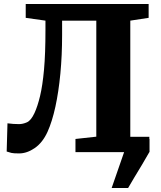

<svg xmlns="http://www.w3.org/2000/svg" viewBox="-20 -763 810 963"><path d="M76 6.5Q47 6.5 37.5 4Q28 1.5 13.5 -3L17.5 -144.5Q36 -142.5 46.8 -141.5Q57.5 -140.5 75.5 -140.5Q94.5 -140.5 115 -149.5Q135.5 -158.5 153 -196Q168.5 -229.5 181 -281.5Q193.5 -333.5 200.8 -414Q208 -494.5 208 -612V-659.5L109 -673.5V-743H725.5V-673.5L633.5 -659.5V-77H729V-66H730V0H729Q713 28.5 692.5 62.8Q672 97 653 128.2Q634 159.5 622.5 180H540L602.5 0H358.5V-66L463 -77.5V-659.5H291.5V-587.5Q291.5 -485.5 282.8 -393.8Q274 -302 257.8 -227.5Q241.5 -153 218.5 -102Q194 -48 154.8 -20.8Q115.5 6.5 76 6.5Z"/></svg>

Font: Merriweather Black
Style: Regular
Weight: 900
Designer: Eben Sorkin
Foundry: Eben Sorkin
Version: Version 2.200;gftools[0.9.31]